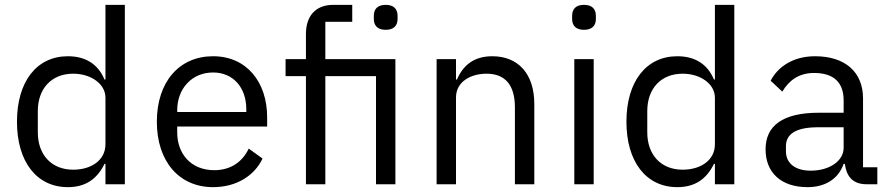

<svg xmlns="http://www.w3.org/2000/svg" viewBox="-20 -760 3668 792"><path d="M415 0H495V-740H415V-432H411C384 -497 331 -528 260 -528C131 -528 50 -423 50 -258C50 -93 131 12 260 12C331 12 380 -20 411 -84H415ZM282 -60C192 -60 136 -122 136 -214V-302C136 -394 192 -456 282 -456C355 -456 415 -414 415 -357V-165C415 -98 355 -60 282 -60Z M859 12C956 12 1030 -36 1063 -106L1006 -147C979 -90 929 -58 864 -58C768 -58 711 -125 711 -214V-238H1082V-276C1082 -422 997 -528 859 -528C719 -528 627 -422 627 -258C627 -94 719 12 859 12ZM859 -461C941 -461 996 -400 996 -309V-298H711V-305C711 -395 772 -461 859 -461Z M1242 0H1322V-446H1531V0H1611V-516H1322V-670H1433V-740H1355C1279 -740 1242 -691 1242 -620V-516H1158V-446H1242ZM1571 -637C1605 -637 1620 -655 1620 -682V-695C1620 -722 1605 -740 1571 -740C1537 -740 1522 -722 1522 -695V-682C1522 -655 1537 -637 1571 -637Z M1861 0V-358C1861 -424 1923 -456 1987 -456C2064 -456 2104 -409 2104 -317V0H2184V-331C2184 -456 2117 -528 2011 -528C1934 -528 1890 -490 1865 -432H1861V-516H1781V0Z M2389 -637C2423 -637 2438 -655 2438 -682V-695C2438 -722 2423 -740 2389 -740C2355 -740 2340 -722 2340 -695V-682C2340 -655 2355 -637 2389 -637ZM2349 0H2429V-516H2349Z M2929 0H3009V-740H2929V-432H2925C2898 -497 2845 -528 2774 -528C2645 -528 2564 -423 2564 -258C2564 -93 2645 12 2774 12C2845 12 2894 -20 2925 -84H2929ZM2796 -60C2706 -60 2650 -122 2650 -214V-302C2650 -394 2706 -456 2796 -456C2869 -456 2929 -414 2929 -357V-165C2929 -98 2869 -60 2796 -60Z M3599 0V-70H3540V-354C3540 -463 3466 -528 3342 -528C3249 -528 3187 -482 3159 -427L3207 -382C3235 -429 3276 -459 3338 -459C3420 -459 3460 -419 3460 -346V-295H3358C3208 -295 3138 -241 3138 -144C3138 -48 3202 12 3311 12C3383 12 3438 -21 3460 -84H3465C3471 -36 3495 0 3554 0ZM3324 -56C3262 -56 3222 -85 3222 -136V-157C3222 -207 3263 -235 3354 -235H3460V-150C3460 -97 3403 -56 3324 -56Z"/></svg>

Font: IBM Plex Thai Looped
Style: Regular
Weight: 400
Designer: Mike Abbink, Paul van der Laan, Pieter van Rosmalen, Ben Mitchell, Mark Frömberg
Foundry: Bold Monday
Version: Version 1.0